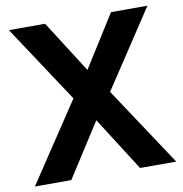

<svg xmlns="http://www.w3.org/2000/svg" viewBox="-81 -796 833 872"><g transform="rotate(-10 336.0 -360.0)"><path d="M10 0H178L337 -248L495 0H662L421 -364L656 -720H488L337 -480L184 -720H17L252 -364Z"/></g></svg>

Font: Eudonet ExtraBold
Style: Regular
Weight: 800
Designer: Mikhail Sharanda
Foundry: Mikhail Sharanda
Version: Version 4.503;Glyphs 3.1.2 (3151)